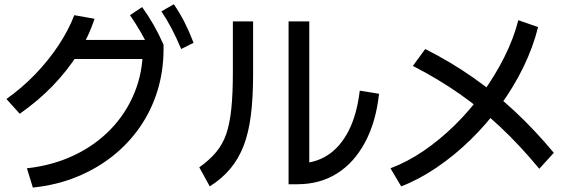

<svg xmlns="http://www.w3.org/2000/svg" viewBox="-20 -872 2680 896"><path d="M105.6 -86.7Q225.6 -100 324.4 -146.7Q423.3 -193.3 495.6 -267.8Q567.8 -342.2 607.2 -438.3Q646.7 -534.4 646.7 -644.4L687.8 -596.7H292.2V-685.6H728.9L743.3 -663.3V-644.4Q743.3 -541.1 715 -448.9Q686.7 -356.7 632.8 -278.9Q578.9 -201.1 503.9 -142.2Q428.9 -83.3 335.6 -45.6Q242.2 -7.8 133.3 3.3ZM10 -410Q82.2 -461.1 143.9 -525Q205.6 -588.9 252.8 -660Q300 -731.1 326.7 -801.1L421.1 -784.4Q393.3 -698.9 343.3 -620Q293.3 -541.1 225.6 -471.1Q157.8 -401.1 72.2 -341.1ZM684.4 -630Q660 -682.2 636.7 -722.2Q613.3 -762.2 586.7 -801.1L643.3 -838.9Q672.2 -798.9 696.7 -756.1Q721.1 -713.3 743.3 -663.3ZM825.6 -643.3Q803.3 -695.6 781.7 -737.2Q760 -778.9 733.3 -818.9L791.1 -852.2Q820 -810 841.7 -767.2Q863.3 -724.4 883.3 -672.2Z M1326.7 -12.2V-772.2H1423.3V-57.8L1367.8 -108.9Q1448.9 -108.9 1508.9 -147.8Q1568.9 -186.7 1607.2 -262.2Q1645.6 -337.8 1658.9 -448.9L1748.9 -434.4Q1734.4 -302.2 1683.3 -207.2Q1632.2 -112.2 1552.2 -62.2Q1472.2 -12.2 1367.8 -12.2ZM910 -91.1Q956.7 -124.4 987.8 -161.1Q1018.9 -197.8 1035.6 -246.1Q1052.2 -294.4 1059.4 -363.9Q1066.7 -433.3 1066.7 -532.2V-772.2H1161.1V-525.6Q1161.1 -414.4 1150.6 -332.8Q1140 -251.1 1116.7 -191.1Q1093.3 -131.1 1055 -85Q1016.7 -38.9 958.9 -2.2Z M1802.2 -86.7Q1880 -115.6 1956.7 -167.8Q2033.3 -220 2103.3 -288.9Q2173.3 -357.8 2231.7 -438.3Q2290 -518.9 2333.3 -605Q2376.7 -691.1 2398.9 -777.8L2491.1 -745.6Q2467.8 -652.2 2422.8 -559.4Q2377.8 -466.7 2315 -380.6Q2252.2 -294.4 2176.7 -220.6Q2101.1 -146.7 2018.3 -90.6Q1935.6 -34.4 1852.2 -2.2ZM2496.7 -84.4Q2406.7 -193.3 2316.1 -278.3Q2225.6 -363.3 2125.6 -433.3Q2025.6 -503.3 1906.7 -564.4L1964.4 -643.3Q2083.3 -583.3 2187.2 -510.6Q2291.1 -437.8 2383.9 -351.1Q2476.7 -264.4 2564.4 -158.9Z"/></svg>

Font: Paperlogy 5 Medium
Style: Regular
Weight: 500
Designer: redesigned by Lee Juim, glyphs from Gmarket Sans & Montserrat
Foundry: PT&
Version: Version 1.001